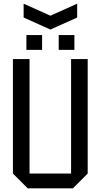

<svg xmlns="http://www.w3.org/2000/svg" viewBox="-20 -1020 545 1040"><path d="M50 -80V-700H140V-80H365V-700H455V-80L375 0H130ZM123 -750V-830H208V-750ZM298 -750V-830H383V-750ZM398 -1000V-925L253 -860L108 -925V-1000L253 -935Z"/></svg>

Font: Tektur SemiCondensed
Style: Regular
Weight: 400
Width: 4
Designer: Adam Jagosz
Foundry: Adam Jagosz
Version: Version 1.005;gftools[0.9.30]